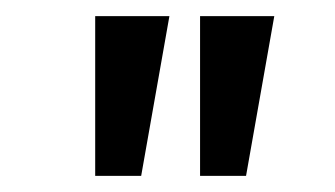

<svg xmlns="http://www.w3.org/2000/svg" viewBox="-20 -720 415 238"><path d="M98 -700H190L155 -502H98ZM228 -700H320L285 -502H228Z"/></svg>

Font: PT Sans Caption
Style: Regular
Weight: 400
Designer: A.Korolkova, O.Umpeleva, V.Yefimov
Foundry: ParaType Ltd
Version: Version 2.004W OFL